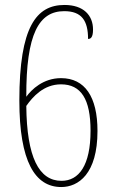

<svg xmlns="http://www.w3.org/2000/svg" viewBox="-20 -744 465 774"><path d="M227 10C296 10 373 -43 373 -216C373 -354 322 -429 226 -429C154 -429 107 -383 86 -354C85 -608 137 -699 239 -699C309 -699 335 -661 335 -587C345 -587 355 -592 355 -625C355 -682 317 -724 240 -724C127 -724 58 -637 58 -339C58 -93 121 10 227 10ZM228 -15C137 -15 88 -110 86 -317C112 -354 156 -404 226 -404C307 -404 345 -344 345 -217C345 -77 298 -15 228 -15Z"/></svg>

Font: Noto Serif Hebrew ExtraCondensed Thin
Style: Regular
Weight: 100
Width: 2
Designer: Monotype Design Team
Foundry: Monotype Imaging Inc.
Version: Version 2.004